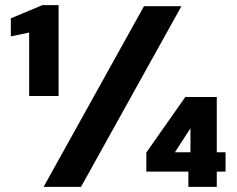

<svg xmlns="http://www.w3.org/2000/svg" viewBox="-20 -724 917 744"><path d="M93 -352V-598L22 -583V-653L144 -704H207V-352ZM149 0 538 -700H683L294 0ZM710 0V-59H547V-133L698 -348H820V-134H854V-59H820V0ZM658 -134H718V-227Z"/></svg>

Font: DM Sans 16pt Black
Style: Regular
Weight: 900
Version: Version 4.004;gftools[0.9.30]